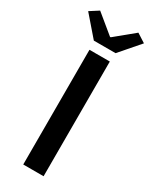

<svg xmlns="http://www.w3.org/2000/svg" viewBox="-236 -898 754 948"><g transform="rotate(30 141.0 -424.0)"><path d="M83 0V-654H199V0ZM79 -704 -18 -816 32 -848 139 -760H143L250 -848L300 -816L203 -704Z"/></g></svg>

Font: Processing Sans Pro Semibold
Style: Regular
Weight: 600
Designer: Paul D. Hunt
Foundry: Adobe Systems Incorporated
Version: Version 2.020;PS 2.000;hotconv 1.0.86;makeotf.lib2.5.63406